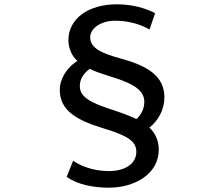

<svg xmlns="http://www.w3.org/2000/svg" viewBox="-20 -799 1040 890"><path d="M673 -662 699 -738C657 -760 596 -779 522 -779C387 -779 297 -711 297 -612C297 -577 314 -536 339 -517C282 -480 257 -426 257 -383C257 -285 337 -241 466 -202C578 -168 612 -141 612 -95C612 -43 564 -6 484 -6C408 -6 348 -33 319 -54L289 21C337 55 408 71 484 71C603 71 716 9 716 -106C716 -153 693 -191 672 -207C713 -239 742 -290 742 -348C742 -447 663 -494 542 -527C455 -551 398 -574 398 -626C398 -664 442 -703 515 -703C587 -703 643 -680 673 -662ZM350 -401C350 -430 365 -457 396 -480C478 -437 649 -423 649 -327C649 -297 635 -266 612 -247C590 -259 547 -275 474 -299C371 -334 350 -364 350 -401Z"/></svg>

Font: Noto Sans TC Medium
Style: Regular
Weight: 500
Designer: Ryoko NISHIZUKA 西塚涼子 (kana, bopomofo & ideographs); Paul D. Hunt (Latin, Greek & Cyrillic); Sandoll Communications 산돌커뮤니
Foundry: Adobe
Version: Version 2.004;hotconv 1.0.118;makeotfexe 2.5.65603